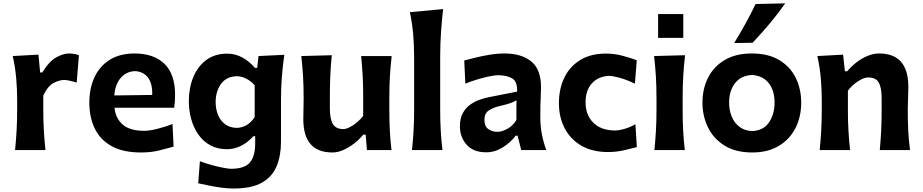

<svg xmlns="http://www.w3.org/2000/svg" viewBox="-20 -880 5411 1126"><path d="M68.4 0Q74.2 -59.6 77.4 -115.2Q80.6 -170.9 80.6 -239.7V-294.4Q80.6 -356.9 75 -421.4Q69.3 -485.8 54.7 -551.3L205.6 -559.6L215.3 -455.1H228Q266.1 -518.1 307.6 -542.2Q349.1 -566.4 384.8 -566.4Q397.5 -566.4 413.1 -564.2Q428.7 -562 442.9 -556.2L429.7 -395.5Q410.6 -401.9 390.1 -406.5Q369.6 -411.1 355.5 -411.1Q329.6 -411.1 295.4 -394Q261.2 -377 233.9 -320.3V-231.4Q233.9 -168.9 237.1 -114.3Q240.2 -59.6 246.6 0Z M807.1 14.2Q701.2 14.2 634.3 -23.2Q567.4 -60.5 535.6 -126.5Q503.9 -192.4 503.9 -277.8Q503.9 -362.3 534.2 -427.2Q564.5 -492.2 623.5 -529.3Q682.6 -566.4 769.5 -566.4Q881.3 -566.4 944.1 -506.1Q1006.8 -445.8 1006.8 -323.2Q1006.8 -300.8 1005.4 -283Q1003.9 -265.1 1001.5 -248H651.4Q658.2 -184.6 700.4 -148.7Q742.7 -112.8 825.7 -112.8Q856 -112.8 903.1 -124.5Q950.2 -136.2 991.7 -152.8L998 -20Q963.9 -10.7 916 1.7Q868.2 14.2 807.1 14.2ZM872.6 -323.2Q875 -389.2 847.7 -425Q820.3 -460.9 771 -462.9Q719.7 -460.4 687.5 -422.6Q655.3 -384.8 650.4 -320.3Z M1349.1 225.6Q1314.9 225.6 1275.9 220.2Q1236.8 214.8 1201.4 207.5Q1166 200.2 1142.6 194.8L1152.3 65.4Q1186.5 78.6 1223.6 88.6Q1260.7 98.6 1291 104.2Q1321.3 109.9 1334.5 109.9Q1414.6 109.9 1445.6 73Q1476.6 36.1 1476.6 -39.6V-81.1H1465.8Q1431.2 -42.5 1391.4 -23.7Q1351.6 -4.9 1312.5 -4.9Q1255.4 -4.9 1213.1 -28.1Q1170.9 -51.3 1143.1 -91.3Q1115.2 -131.3 1101.3 -181.9Q1087.4 -232.4 1087.4 -286.6Q1087.4 -363.3 1113 -426.5Q1138.7 -489.7 1189 -527.6Q1239.3 -565.4 1312.5 -565.4Q1360.8 -565.4 1402.3 -542.2Q1443.8 -519 1475.1 -481.9H1488.3L1496.1 -551.3L1647.5 -558.6Q1627.9 -425.3 1627.9 -294.4V-48.8Q1627.9 32.7 1602.3 94.7Q1576.7 156.7 1515.9 191.2Q1455.1 225.6 1349.1 225.6ZM1368.2 -129.9Q1433.1 -132.3 1473.6 -192.9V-379.9Q1452.1 -404.8 1424.3 -418.7Q1396.5 -432.6 1369.1 -433.1Q1306.6 -431.2 1275.6 -387Q1244.6 -342.8 1244.6 -281.2Q1244.6 -242.2 1257.8 -208Q1271 -173.8 1298.6 -152.6Q1326.2 -131.3 1368.2 -129.9Z M1929.2 14.2Q1758.8 14.2 1758.8 -181.6Q1758.8 -217.8 1759.8 -245.1Q1760.7 -272.5 1760.7 -301.3Q1760.7 -377.4 1757.1 -434.8Q1753.4 -492.2 1747.1 -551.3L1925.8 -556.2Q1919.9 -497.1 1917.2 -439.9Q1914.6 -382.8 1914.6 -320.3V-243.7Q1914.6 -183.1 1931.9 -153.1Q1949.2 -123 1993.7 -123Q2009.3 -123 2030.5 -133.8Q2051.8 -144.5 2073.2 -162.1Q2094.7 -179.7 2109.9 -200.7V-320.3Q2109.9 -382.8 2106.7 -437.5Q2103.5 -492.2 2098.1 -551.3H2276.9Q2270.5 -492.2 2266.8 -434.8Q2263.2 -377.4 2263.2 -301.3V-239.7Q2263.2 -170.9 2266.1 -115.2Q2269 -59.6 2275.9 0H2131.8L2124.5 -90.3H2110.4Q2088.4 -63.5 2058.1 -39.6Q2027.8 -15.6 1994.6 -0.7Q1961.4 14.2 1929.2 14.2Z M2396 0Q2402.3 -59.6 2405.5 -115.2Q2408.7 -170.9 2408.7 -239.7V-546.4Q2408.7 -614.3 2403.1 -679Q2397.5 -743.7 2383.8 -808.6L2578.6 -826.7Q2571.3 -760.7 2566.4 -691.4Q2561.5 -622.1 2561.5 -546.4V-239.7Q2561.5 -170.9 2564.7 -115.2Q2567.9 -59.6 2574.7 0Z M2832 13.2Q2755.4 13.2 2716.3 -31.5Q2677.2 -76.2 2677.2 -139.6Q2677.2 -186 2694.3 -217Q2711.4 -248 2738.3 -266.8Q2765.1 -285.6 2794.7 -295.7Q2824.2 -305.7 2849.1 -310.5L3012.7 -342.8Q3015.1 -400.9 2984.1 -419.9Q2953.1 -439 2898.9 -439Q2885.3 -439 2853.8 -432.9Q2822.3 -426.8 2783.7 -415.5Q2745.1 -404.3 2709 -389.2L2702.6 -525.4Q2729.5 -532.2 2768.6 -542Q2807.6 -551.8 2852.1 -559.1Q2896.5 -566.4 2939.5 -566.4Q3037.6 -566.4 3095.2 -520Q3152.8 -473.6 3152.8 -369.1Q3152.8 -342.3 3150.9 -304Q3148.9 -265.6 3148.9 -233.9V-184.6Q3148.9 -143.6 3157 -97.7Q3165 -51.8 3183.6 0H3036.6L3015.6 -84.5H3004.4Q2975.6 -45.4 2929 -16.1Q2882.3 13.2 2832 13.2ZM2897.5 -106.9Q2922.9 -106.9 2955.6 -124.5Q2988.3 -142.1 3008.3 -176.3L3008.8 -292Q2998 -285.2 2978.3 -277.1Q2958.5 -269 2907.2 -257.3Q2873 -249.5 2846.9 -232.4Q2820.8 -215.3 2820.8 -178.2Q2820.8 -139.6 2843.3 -123.3Q2865.7 -106.9 2897.5 -106.9Z M3545.9 11.7Q3454.6 11.7 3390.1 -25.4Q3325.7 -62.5 3291.7 -127.4Q3257.8 -192.4 3257.8 -274.9Q3257.8 -358.4 3289.3 -424.1Q3320.8 -489.7 3382.6 -527.8Q3444.3 -565.9 3534.2 -565.9Q3583.5 -565.9 3632.1 -552.7Q3680.7 -539.6 3714.4 -526.9L3703.6 -389.6Q3650.9 -414.1 3611.3 -424.6Q3571.8 -435.1 3551.8 -435.1Q3489.7 -432.6 3451.9 -391.8Q3414.1 -351.1 3414.1 -279.3Q3414.1 -207 3458.3 -161.6Q3502.4 -116.2 3584 -114.7Q3608.9 -114.7 3641.6 -124Q3674.3 -133.3 3706.5 -151.4L3714.8 -17.1Q3683.1 -8.8 3638.2 1.5Q3593.3 11.7 3545.9 11.7Z M3839.5 -797.7H3987.2V-658.1H3839.5ZM3817.9 0Q3823.7 -59.6 3826.9 -115.2Q3830.1 -170.9 3830.1 -239.7V-294.4Q3830.1 -375.5 3826.4 -433.8Q3822.8 -492.2 3815.9 -551.3L3997.6 -556.2Q3990.7 -495.6 3987.1 -436.3Q3983.4 -377 3983.4 -294.4V-239.7Q3983.4 -170.9 3986.3 -115.2Q3989.3 -59.6 3996.1 0Z M4392.1 14.2Q4293 14.2 4228 -26.9Q4163.1 -67.9 4131.3 -134.5Q4099.6 -201.2 4099.6 -277.8Q4099.6 -360.4 4133.1 -425.5Q4166.5 -490.7 4231 -528.6Q4295.4 -566.4 4388.7 -566.4Q4484.9 -566.4 4549.3 -528.1Q4613.8 -489.7 4646.2 -424.3Q4678.7 -358.9 4678.7 -277.8Q4678.7 -194.8 4645 -128.7Q4611.3 -62.5 4547.1 -24.2Q4482.9 14.2 4392.1 14.2ZM4391.1 -111.3Q4457.5 -114.3 4490 -162.4Q4522.5 -210.4 4522.5 -277.8Q4522.5 -349.1 4488.5 -392.3Q4454.6 -435.5 4391.1 -440.4Q4324.7 -437 4290.3 -391.8Q4255.9 -346.7 4255.9 -277.8Q4255.9 -234.4 4271 -197Q4286.1 -159.7 4316.2 -136.5Q4346.2 -113.3 4391.1 -111.3ZM4285.6 -627.4Q4320.8 -685.1 4352.3 -741.9Q4383.8 -798.8 4411.1 -856.4L4585 -860.4Q4543.5 -800.8 4494.9 -742.9Q4446.3 -685.1 4394 -629.4Z M4787.1 0Q4793 -59.6 4796.1 -115.2Q4799.3 -170.9 4799.3 -239.7V-294.4Q4799.3 -356.9 4793.7 -421.4Q4788.1 -485.8 4773.4 -551.3L4924.3 -559.6L4935.1 -461.9H4948.2Q4970.7 -488.8 5001 -512.7Q5031.2 -536.6 5066.2 -551.5Q5101.1 -566.4 5135.7 -566.4Q5307.1 -566.4 5307.1 -370.1Q5307.1 -334.5 5305.4 -300.8Q5303.7 -267.1 5303.7 -239.7Q5303.7 -170.9 5306.4 -115.2Q5309.1 -59.6 5316.9 0H5139.6Q5145 -59.6 5147.7 -114.3Q5150.4 -168.9 5150.4 -231.4V-305.7Q5150.4 -366.2 5133.3 -396Q5116.2 -425.8 5071.3 -425.8Q5046.4 -425.8 5011.2 -402.8Q4976.1 -379.9 4952.6 -348.1V-231.4Q4952.6 -168.9 4955.8 -114.3Q4959 -59.6 4965.3 0Z"/></svg>

Font: Pinar-DS3-FD Bold
Style: Regular
Weight: 700
Designer: Amin Abedi
Version: Version 3.000